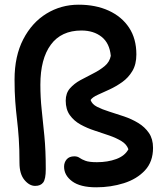

<svg xmlns="http://www.w3.org/2000/svg" viewBox="-20 -780 706 818"><path d="M390 18Q322 18 287.5 -7.5Q253 -33 253 -70Q253 -88 264 -101Q275 -114 297 -114Q310 -114 319 -107.5Q328 -101 344 -95Q360 -89 393 -89Q439 -89 475.5 -102.5Q512 -116 527 -144Q520 -165 498 -178.5Q476 -192 446 -202.5Q416 -213 383.5 -223.5Q351 -234 323 -249.5Q295 -265 277.5 -289.5Q260 -314 260 -351Q260 -383 278 -403.5Q296 -424 322.5 -438.5Q349 -453 377 -467Q405 -481 426 -498.5Q447 -516 452 -542Q447 -596 413 -623Q379 -650 327 -650Q241 -650 196.5 -589.5Q152 -529 152 -419Q152 -365 157.5 -313.5Q163 -262 169 -201Q175 -140 175 -59Q175 -17 164 -2.5Q153 12 130 12Q105 12 84 -13.5Q63 -39 63 -86Q63 -146 60 -189.5Q57 -233 52.5 -270.5Q48 -308 45 -348Q42 -388 42 -441Q42 -541 79 -612.5Q116 -684 178 -722Q240 -760 315 -760Q388 -760 443.5 -734.5Q499 -709 530 -662Q561 -615 561 -548Q561 -506 544 -477.5Q527 -449 501 -430.5Q475 -412 447 -399Q419 -386 396.5 -376Q374 -366 366 -354Q372 -336 393.5 -325Q415 -314 445.5 -304.5Q476 -295 508.5 -284Q541 -273 569 -256Q597 -239 614.5 -213.5Q632 -188 632 -150Q632 -91 597.5 -54Q563 -17 507.5 0.5Q452 18 390 18Z"/></svg>

Font: Shantell Sans Normal
Style: Regular
Weight: 500
Designer: Stephen Nixon, Anya Danilova, Shantell Martin
Foundry: Arrow Type
Version: Version 1.009;[a7da0bfa3]